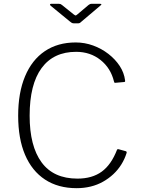

<svg xmlns="http://www.w3.org/2000/svg" viewBox="-20 -974 738 1004"><path d="M376 -752Q423 -752 467 -736Q511 -720 547 -692Q583 -664 606 -629Q629 -594 634 -554Q635 -549 633.5 -547Q632 -545 628 -545L583 -541Q580 -540 578.5 -542Q577 -544 576 -548Q559 -618 505.5 -660.5Q452 -703 378 -703Q260 -703 197.5 -618Q135 -533 135 -369Q135 -210 197.5 -125Q260 -40 385 -40Q462 -40 512 -76.5Q562 -113 592 -191Q594 -195 599 -194L639 -183Q641 -182 642 -180Q643 -178 642 -174Q632 -142 614.5 -114Q597 -86 573 -63.5Q549 -41 519 -24Q489 -7 454 1.5Q419 10 381 10Q284 10 215.5 -35Q147 -80 111 -164.5Q75 -249 75 -369Q75 -489 111 -575Q147 -661 214.5 -706.5Q282 -752 376 -752ZM443 -948Q447 -951 450.5 -952.5Q454 -954 458 -954H503Q517 -954 504 -944L406 -861Q403 -858 399 -855Q395 -852 389 -852H366Q359 -852 354.5 -855Q350 -858 345 -862L245 -944Q241 -948 241.5 -951Q242 -954 247 -954H288Q293 -954 296 -953Q299 -952 304 -948L365 -899Q373 -893 375.5 -893Q378 -893 385 -899Z"/></svg>

Font: Libre Franklin ExtraLight
Style: Regular
Weight: 250
Designer: Pablo Impallari, Rodrigo Fuenzalida, Nhung Nguyen
Foundry: Impallari Type
Version: Version 3.000